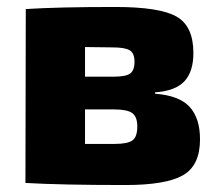

<svg xmlns="http://www.w3.org/2000/svg" viewBox="-20 -523 623 551"><path d="M425 -258V-254Q494 -249 524 -216.5Q554 -184 554 -123Q554 -48 505 -20Q456 8 340 8Q155 8 53 2L54 -497Q145 -503 311 -503Q438 -503 486.5 -475.5Q535 -448 535 -371Q535 -317 509 -289.5Q483 -262 425 -258ZM224 -303H307Q341 -303 353.5 -312Q366 -321 366 -346Q366 -370 352.5 -378.5Q339 -387 302 -387L224 -388ZM224 -110H309Q346 -110 360 -120Q374 -130 374 -160Q374 -188 359.5 -198.5Q345 -209 307 -209H224Z"/></svg>

Font: Exo 2.0 Extra Bold
Style: Regular
Weight: 800
Designer: Natanael Gama
Version: Version 1.001;PS 001.001;hotconv 1.0.70;makeotf.lib2.5.58329